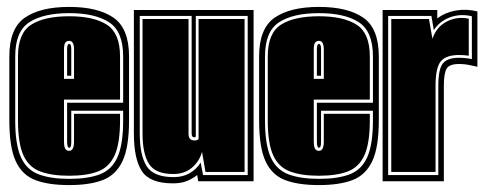

<svg xmlns="http://www.w3.org/2000/svg" viewBox="-20 -524 1402 555"><path d="M180 11Q120 11 82 -3.5Q44 -18 25.5 -58Q7 -98 7 -176V-361Q7 -442 52 -473Q97 -504 180 -504Q263 -504 308 -473Q353 -442 353 -361V-176Q353 -98 334 -58Q315 -18 277 -3.5Q239 11 180 11ZM180 -7Q234 -7 268.5 -20Q303 -33 319.5 -69.5Q336 -106 336 -176V-204H186V-115Q186 -104 184.5 -100.5Q183 -97 180 -97Q174 -97 174 -115V-227H336V-361Q336 -433 295.5 -459.5Q255 -486 180 -486Q105 -486 64.5 -459.5Q24 -433 24 -361V-176Q24 -106 40.5 -69.5Q57 -33 92 -20Q127 -7 180 -7ZM180 -16Q129 -16 96 -28.5Q63 -41 47.5 -75.5Q32 -110 32 -176V-361Q32 -428 70 -452.5Q108 -477 180 -477Q251 -477 289 -452.5Q327 -428 327 -361V-236H165V-115Q165 -99 169 -93.5Q173 -88 180 -88Q194 -88 194 -115V-195H327V-176Q327 -110 311.5 -75.5Q296 -41 263.5 -28.5Q231 -16 180 -16ZM165 -296H194V-381Q194 -406 180 -406Q173 -406 169 -401Q165 -396 165 -381ZM174 -305V-382Q174 -397 180 -397Q186 -397 186 -382V-305Z M480 6Q413 6 390 -29.5Q367 -65 367 -138V-495H713V0H553L550 -18Q536 -7 519.5 -0.5Q503 6 480 6ZM482 -12Q509 -12 528.5 -23.5Q548 -35 560 -54L567 -18H696V-478H546V-129Q544 -127 541 -127Q534 -127 534 -139V-478H384V-138Q384 -75 404 -43.5Q424 -12 482 -12ZM481 -21Q429 -21 410.5 -50.5Q392 -80 392 -138V-469H525V-137Q525 -118 542 -118Q550 -118 554 -122V-469H687V-27H574L564 -85Q556 -57 534.5 -39Q513 -21 481 -21Z M902 11Q842 11 804 -3.5Q766 -18 747.5 -58Q729 -98 729 -176V-361Q729 -442 774 -473Q819 -504 902 -504Q985 -504 1030 -473Q1075 -442 1075 -361V-176Q1075 -98 1056 -58Q1037 -18 999 -3.5Q961 11 902 11ZM902 -7Q956 -7 990.5 -20Q1025 -33 1041.5 -69.5Q1058 -106 1058 -176V-204H908V-115Q908 -104 906.5 -100.5Q905 -97 902 -97Q896 -97 896 -115V-227H1058V-361Q1058 -433 1017.5 -459.5Q977 -486 902 -486Q827 -486 786.5 -459.5Q746 -433 746 -361V-176Q746 -106 762.5 -69.5Q779 -33 814 -20Q849 -7 902 -7ZM902 -16Q851 -16 818 -28.5Q785 -41 769.5 -75.5Q754 -110 754 -176V-361Q754 -428 792 -452.5Q830 -477 902 -477Q973 -477 1011 -452.5Q1049 -428 1049 -361V-236H887V-115Q887 -99 891 -93.5Q895 -88 902 -88Q916 -88 916 -115V-195H1049V-176Q1049 -110 1033.5 -75.5Q1018 -41 985.5 -28.5Q953 -16 902 -16ZM887 -296H916V-381Q916 -406 902 -406Q895 -406 891 -401Q887 -396 887 -381ZM896 -305V-382Q896 -397 902 -397Q908 -397 908 -382V-305Z M1086 0V-495H1244V-471Q1267 -488 1297.5 -493.5Q1328 -499 1360 -491V-331Q1346 -334 1334.5 -336.5Q1323 -339 1307 -339Q1279 -339 1271 -325.5Q1263 -312 1263 -276V0ZM1102 -18H1247V-276Q1247 -324 1260 -340.5Q1273 -357 1307 -357Q1315 -357 1325.5 -356Q1336 -355 1344 -353V-477Q1311 -485 1281 -474Q1251 -463 1234 -437L1227 -478H1102ZM1111 -27V-469H1220L1230 -412Q1242 -447 1272 -462Q1302 -477 1335 -470V-363Q1328 -364 1321 -364.5Q1314 -365 1307 -365Q1269 -365 1254 -346.5Q1239 -328 1239 -276V-27Z"/></svg>

Font: Alumni Sans Collegiate One
Style: Regular
Weight: 400
Designer: Robert E. Leuschke
Foundry: Robert E. Leuschke
Version: Version 1.100